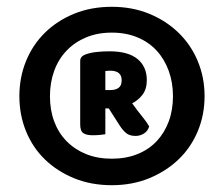

<svg xmlns="http://www.w3.org/2000/svg" viewBox="-20 -655 659 565"><path d="M37 -372Q37 -427 56.5 -475Q76 -523 112 -558.5Q148 -594 198 -614.5Q248 -635 309 -635Q369 -635 419 -614.5Q469 -594 505.5 -558.5Q542 -523 562 -475Q582 -427 582 -372Q582 -317 562 -269Q542 -221 505.5 -186Q469 -151 419 -130.5Q369 -110 309 -110Q248 -110 198 -130.5Q148 -151 112 -186Q76 -221 56.5 -269Q37 -317 37 -372ZM127 -372Q127 -331 139.5 -297.5Q152 -264 176 -239.5Q200 -215 233.5 -201.5Q267 -188 309 -188Q351 -188 384.5 -201.5Q418 -215 441 -239.5Q464 -264 476.5 -297.5Q489 -331 489 -372Q489 -412 476.5 -446.5Q464 -481 441 -506Q418 -531 384.5 -545Q351 -559 309 -559Q267 -559 233.5 -545Q200 -531 176 -506Q152 -481 139.5 -446.5Q127 -412 127 -372ZM290 -336V-260Q284 -259 274.5 -258Q265 -257 252 -257Q235 -257 225.5 -263Q216 -269 216 -289V-476Q216 -489 232 -495Q246 -500 264 -502Q282 -504 302 -504Q357 -504 384.5 -481.5Q412 -459 412 -419Q412 -393 399.5 -376.5Q387 -360 369 -351Q383 -331 397 -314Q411 -297 419 -283Q415 -269 403.5 -262Q392 -255 379 -255Q361 -255 351 -263.5Q341 -272 332 -286L300 -336ZM305 -390Q320 -390 329 -396.5Q338 -403 338 -419Q338 -447 304 -447Q299 -447 295.5 -446.5Q292 -446 290 -446V-390Z"/></svg>

Font: Baloo Paaji
Style: Regular
Weight: 400
Designer: Shuchita Grover and Ek Type
Foundry: Ek Type
Version: Version 1.007;PS 1.000;hotconv 1.0.88;makeotf.lib2.5.647800